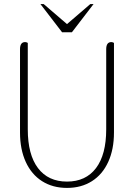

<svg xmlns="http://www.w3.org/2000/svg" viewBox="-20 -910 656 940"><path d="M78 -261V-669Q78 -704 103 -704Q109 -704 116 -700V-277Q116 -153 166 -87Q216 -21 308 -21Q400 -21 450 -87Q500 -153 500 -277V-669Q500 -704 525 -704Q531 -704 538 -700V-261Q538 -179 510 -117.5Q482 -56 430 -23Q378 10 308 10Q238 10 186 -23Q134 -56 106 -117.5Q78 -179 78 -261ZM178 -890H194L308 -792L422 -890H438L332 -752H284Z"/></svg>

Font: Thasadith
Style: Regular
Weight: 400
Designer: Cadson Demak Co.,Ltd.
Foundry: Cadson Demak Co.,Ltd.
Version: Version 1.000; ttfautohint (v1.6)